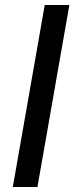

<svg xmlns="http://www.w3.org/2000/svg" viewBox="-20 -744 296 764"><path d="M31 0 158 -724H256L129 0Z"/></svg>

Font: Archivo Expanded
Style: Italic
Weight: 400
Width: 7
Italic angle: -10°
Designer: Hector Gatti
Foundry: Omnibus-Type
Version: Version 2.001